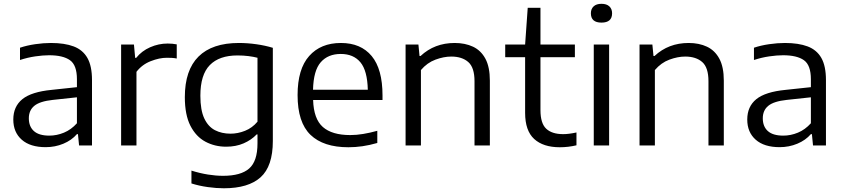

<svg xmlns="http://www.w3.org/2000/svg" viewBox="-20 -782 4534 1032"><path d="M225.5 9Q142.5 9 97 -31Q51.5 -71 51.5 -139.5Q51.5 -209.5 100.2 -249Q149 -288.5 258 -299L393.5 -313.5V-356Q393.5 -432 356 -458.5Q318.5 -485 244 -485Q211 -485 169.8 -479Q128.5 -473 87.5 -459.5V-525.5Q124.5 -538 169.2 -544.5Q214 -551 254 -551Q327 -551 376 -532.5Q425 -514 449.8 -470.5Q474.5 -427 474.5 -351.5V0H405L399 -61H393.5Q365 -28 320.5 -9.5Q276 9 225.5 9ZM135 -146Q135 -102 162.2 -77.5Q189.5 -53 245 -53Q285 -53 323.8 -69Q362.5 -85 393.5 -119.5V-259L263.5 -245Q194 -237.5 164.5 -213.2Q135 -189 135 -146Z M631 0V-542.5H700L706.5 -471H712Q741.5 -508 787 -528Q832.5 -548 881 -548Q907 -548 930 -543.5V-467.5Q917.5 -470 904.2 -470.8Q891 -471.5 877 -471.5Q836.5 -471.5 790 -453.2Q743.5 -435 713.5 -396V0Z M1183 230Q1143 230 1096.5 223.5Q1050 217 1009 204V135Q1055.5 149.5 1098 156.2Q1140.5 163 1179 163Q1274.5 163 1319.2 123.8Q1364 84.5 1364 -11V-59.5H1359.5Q1331 -29.5 1289.5 -11.5Q1248 6.5 1195.5 6.5Q1134.5 6.5 1084 -20.5Q1033.5 -47.5 1003.5 -106Q973.5 -164.5 973.5 -260Q973.5 -405 1047 -478Q1120.5 -551 1264 -551Q1310.5 -551 1358 -544.2Q1405.5 -537.5 1446.5 -525V-24Q1446.5 111.5 1380.8 170.8Q1315 230 1183 230ZM1219 -63.5Q1258.5 -63.5 1297.2 -79Q1336 -94.5 1364 -128V-471.5Q1343 -477 1315.5 -480.5Q1288 -484 1256.5 -484Q1158.5 -484 1107.8 -432.2Q1057 -380.5 1057 -267.5Q1057 -190 1078 -145.5Q1099 -101 1135.5 -82.2Q1172 -63.5 1219 -63.5Z M1852.5 9.5Q1718.5 9.5 1649 -57.2Q1579.5 -124 1579.5 -271Q1579.5 -411 1641.8 -481Q1704 -551 1812.5 -551Q1919.5 -551 1977.8 -480.8Q2036 -410.5 2036 -269V-244.5H1663Q1666 -143 1715.2 -99.5Q1764.5 -56 1862.5 -56Q1896 -56 1932.2 -62Q1968.5 -68 2008 -79V-13.5Q1966 -1.5 1928 4Q1890 9.5 1852.5 9.5ZM1811.5 -492Q1743 -492 1704 -447.5Q1665 -403 1662.5 -299.5H1957Q1954.5 -402.5 1917.2 -447.2Q1880 -492 1811.5 -492Z M2160 0V-542.5H2229L2235 -481H2240.5Q2315.5 -551 2424 -551Q2480 -551 2522.5 -531Q2565 -511 2589 -466.5Q2613 -422 2613 -348.5V0H2530.5V-345.5Q2530.5 -419 2497 -448.5Q2463.5 -478 2405.5 -478Q2365.5 -478 2320.8 -461.5Q2276 -445 2242.5 -405.5V0Z M2989 9.5Q2900 9.5 2851.2 -35Q2802.5 -79.5 2802.5 -175.5V-474.5H2695.5V-542.5H2802.5L2816.5 -740H2885V-542.5H3070V-474.5H2885V-190Q2885 -119 2916 -90Q2947 -61 3007 -61Q3037.5 -61 3078.5 -70V-1Q3034 9.5 2989 9.5Z M3171.5 0V-542.5H3254V0ZM3213 -660.5Q3156 -660.5 3156 -710.5Q3156 -734 3170.8 -747.8Q3185.5 -761.5 3213 -761.5Q3240.5 -761.5 3255.2 -747.8Q3270 -734 3270 -710.5Q3270 -660.5 3213 -660.5Z M3417.5 0V-542.5H3486.5L3492.5 -481H3498Q3573 -551 3681.5 -551Q3737.5 -551 3780 -531Q3822.5 -511 3846.5 -466.5Q3870.5 -422 3870.5 -348.5V0H3788V-345.5Q3788 -419 3754.5 -448.5Q3721 -478 3663 -478Q3623 -478 3578.2 -461.5Q3533.5 -445 3500 -405.5V0Z M4170.5 9Q4087.5 9 4042 -31Q3996.5 -71 3996.5 -139.5Q3996.5 -209.5 4045.2 -249Q4094 -288.5 4203 -299L4338.5 -313.5V-356Q4338.5 -432 4301 -458.5Q4263.5 -485 4189 -485Q4156 -485 4114.8 -479Q4073.5 -473 4032.5 -459.5V-525.5Q4069.5 -538 4114.2 -544.5Q4159 -551 4199 -551Q4272 -551 4321 -532.5Q4370 -514 4394.8 -470.5Q4419.5 -427 4419.5 -351.5V0H4350L4344 -61H4338.5Q4310 -28 4265.5 -9.5Q4221 9 4170.5 9ZM4080 -146Q4080 -102 4107.2 -77.5Q4134.5 -53 4190 -53Q4230 -53 4268.8 -69Q4307.5 -85 4338.5 -119.5V-259L4208.5 -245Q4139 -237.5 4109.5 -213.2Q4080 -189 4080 -146Z"/></svg>

Font: Encode Sans SmExp
Style: Regular
Weight: 400
Width: 6
Designer: Multiple Designers
Foundry: Impallari Type
Version: Version 3.002; ttfautohint (v1.8.3) -l 8 -r 50 -G 200 -x 14 